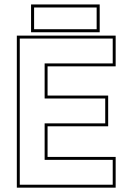

<svg xmlns="http://www.w3.org/2000/svg" viewBox="-20 -864 610 884"><path d="M57.5 0V-700H512.5V-558.5H199V-424H478V-282.5H199V-141.5H512.5V0ZM71 -13.5H499V-128H185.5V-296H464.5V-410.5H185.5V-572H499V-686.5H71ZM123 -715.5V-843.5H439V-715.5ZM137 -729.5H425V-829.5H137Z"/></svg>

Font: Tourney Thin Thin
Style: Regular
Weight: 250
Version: Version 1.015